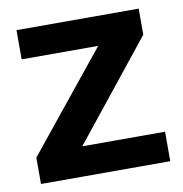

<svg xmlns="http://www.w3.org/2000/svg" viewBox="-66 -604 637 667"><g transform="rotate(-10 252.0 -270.5)"><path d="M26 0V-93L305 -438H35V-541H466V-449L190 -104H482V0Z"/></g></svg>

Font: Georama ExtraCondensed Thin SemiBold
Style: Regular
Weight: 600
Version: Version 1.001